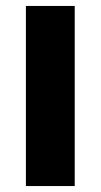

<svg xmlns="http://www.w3.org/2000/svg" viewBox="-20 -625 338 645"><path d="M67 0V-605H231V0Z"/></svg>

Font: Noto Sans Hebrew SemiCondensed ExtraBold
Style: Regular
Weight: 800
Width: 4
Designer: Monotype Design Team
Foundry: Monotype Imaging Inc.
Version: Version 2.004; ttfautohint (v1.8.4.7-5d5b)